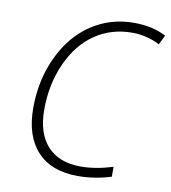

<svg xmlns="http://www.w3.org/2000/svg" viewBox="-82 -795 783 877"><g transform="rotate(10 309.5 -357.0)"><path d="M469.2 -678.2Q373 -678.2 297.6 -627.2Q222.2 -576.2 178 -478.5Q133.8 -380.9 133.8 -263.2Q133.8 -153.3 187.7 -94.2Q241.7 -35.2 342.8 -35.2Q411.1 -35.2 491.2 -60.1V-14.2Q415 9.8 336.9 9.8Q213.9 9.8 148.4 -61Q83 -131.8 83 -261.2Q83 -391.1 134 -499.5Q185.1 -607.9 272.9 -666Q360.8 -724.1 469.2 -724.1Q555.7 -724.1 619.1 -690.9L597.2 -647Q570.3 -661.6 536.4 -669.9Q502.4 -678.2 469.2 -678.2Z"/></g></svg>

Font: CAA NEO Sans Light
Style: Italic
Weight: 300
Italic angle: -12°
Version: Version 1.10